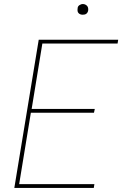

<svg xmlns="http://www.w3.org/2000/svg" viewBox="-20 -932 640 952"><path d="M51 0 172 -735H566L563 -716H190L137 -392H450L446 -373H133L75 -19H448L445 0ZM390 -859Q384 -859 378.5 -861Q373 -863 369 -867.5Q365 -872 364.5 -878.5Q364 -885 365 -891Q365 -896 367.5 -900Q370 -904 374 -906.5Q378 -909 382 -910.5Q386 -912 391 -912Q397 -912 402.5 -909.5Q408 -907 412 -902.5Q416 -898 417 -891.5Q418 -885 417 -879Q416 -874 413.5 -870Q411 -866 407.5 -863.5Q404 -861 399.5 -860Q395 -859 390 -859Z"/></svg>

Font: Iosevka Thin Extended Oblique
Style: Regular
Weight: 100
Width: 7
Italic angle: -9°
Monospace: yes
Designer: Belleve Invis
Foundry: Belleve Invis
Version: Version 32.5.0; ttfautohint (v1.8.4)